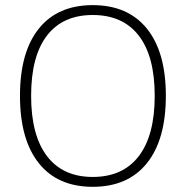

<svg xmlns="http://www.w3.org/2000/svg" viewBox="-20 -720 717 741"><path d="M337.9 -700.2Q473.6 -700.2 546.9 -609.6Q620.1 -519 620.1 -350.1Q620.1 -181.2 546.9 -90.1Q473.6 1 337.9 1Q202.6 1 129.9 -90.1Q57.1 -181.2 57.1 -350.1Q57.1 -519 129.9 -609.6Q202.6 -700.2 337.9 -700.2ZM100.1 -350.1Q100.1 -197.8 161.4 -117.4Q222.7 -37.1 337.9 -37.1Q454.1 -37.1 515.6 -117.4Q577.1 -197.8 577.1 -350.1Q577.1 -502.9 515.6 -582.5Q454.1 -662.1 337.9 -662.1Q222.2 -662.1 161.1 -582.5Q100.1 -502.9 100.1 -350.1Z"/></svg>

Font: Trueno UltraLight
Style: Regular
Weight: 250
Designer: Julieta Ulanovsky
Foundry: Julieta Ulanovsky
Version: Version 3.001b | FøM Fix